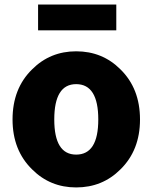

<svg xmlns="http://www.w3.org/2000/svg" viewBox="-20 -808 677 842"><path d="M121 -65Q35 -149 35 -284Q35 -420 121 -504Q200 -583 314 -583Q429 -583 508 -504Q594 -420 594 -284Q594 -149 508 -65Q429 14 314 14Q200 14 121 -65ZM411 -284Q411 -439 314 -439Q218 -439 218 -284Q218 -130 314 -130Q411 -130 411 -284ZM147 -788H490V-675H147Z"/></svg>

Font: Source Han Sans CN Heavy
Style: Bold
Weight: 900
Designer: Ryoko NISHIZUKA (kana & ideographs); Paul D. Hunt (Latin, Greek & Cyrillic); Wenlong ZHANG (bopomofo); Sandoll Communica
Foundry: Adobe Systems Incorporated
Version: Version 1.000;PS 1;hotconv 1.0.78;makeotf.lib2.5.61930